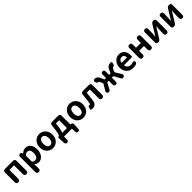

<svg xmlns="http://www.w3.org/2000/svg" viewBox="745 -3027 5695 5695"><g transform="rotate(-45 3592.5 -179.5)"><path d="M153 0Q79 0 79 -75V-485Q79 -560 154 -560H491Q566 -560 566 -485V-75Q566 0 493 0Q419 0 419 -75V-439Q419 -444 414 -444H231Q226 -444 226 -439V-75Q226 0 153 0Z M798 215Q724 215 724 140V-487Q724 -560 783 -565Q842 -571 854 -507Q855 -502 856.5 -502Q858 -502 876 -517Q943 -574 1023 -574Q1126 -574 1184.5 -496.5Q1243 -419 1243 -289Q1243 -151 1170 -66Q1102 14 1005 14Q933 14 870 -44Q866 -47 866 -42L869 6Q871 45 871 84V140Q871 215 798 215ZM1058 -151Q1092 -199 1092 -287Q1092 -453 981 -453Q928 -453 886 -410Q871 -395 871 -374V-169Q871 -149 886 -136Q918 -107 972 -107Q1026 -107 1058 -151Z M1415 -63Q1333 -146 1333 -280Q1333 -414 1415 -497Q1491 -574 1602 -574Q1713 -574 1789 -497Q1871 -414 1871 -280Q1871 -146 1789 -63Q1713 14 1602 14Q1491 14 1415 -63ZM1514.5 -153Q1546 -106 1602 -106Q1658 -106 1689.5 -153Q1721 -200 1721 -280Q1721 -360 1689.5 -407Q1658 -454 1602 -454Q1546 -454 1514.5 -407Q1483 -360 1483 -280Q1483 -200 1514.5 -153Z M2008 197Q1945 199 1940 125L1933 19Q1930 -20 1930 -59Q1930 -116 1958 -116Q1963 -116 1975 -122.5Q1987 -129 1988 -132Q2001 -167 2013 -202Q2018 -216 2032 -331L2051 -488Q2059 -560 2131 -560H2383Q2458 -560 2458 -485V-121Q2458 -116 2463 -116H2469Q2545 -116 2542 -40L2534 124Q2531 199 2468 197Q2405 195 2405 121V5Q2405 0 2400 0H2076Q2071 0 2071 5V121Q2071 195 2008 197ZM2111 -120Q2109 -116 2114 -116H2306Q2311 -116 2311 -121V-439Q2311 -444 2306 -444H2182Q2175 -444 2174 -437L2159 -299Q2146 -184 2111 -120Z M2688 -63Q2606 -146 2606 -280Q2606 -414 2688 -497Q2764 -574 2875 -574Q2986 -574 3062 -497Q3144 -414 3144 -280Q3144 -146 3062 -63Q2986 14 2875 14Q2764 14 2688 -63ZM2787.5 -153Q2819 -106 2875 -106Q2931 -106 2962.5 -153Q2994 -200 2994 -280Q2994 -360 2962.5 -407Q2931 -454 2875 -454Q2819 -454 2787.5 -407Q2756 -360 2756 -280Q2756 -200 2787.5 -153Z M3258 14Q3225 14 3204 5.5Q3183 -3 3201 -67Q3218 -130 3243 -127Q3248 -126 3282 -126Q3301 -126 3313 -219L3344 -488Q3352 -560 3424 -560H3672Q3747 -560 3747 -485V-75Q3747 0 3674 0Q3600 0 3600 -75V-439Q3600 -444 3595 -444H3475Q3468 -444 3467 -437L3441 -217Q3436 -179 3431 -141Q3408 14 3258 14Z M3916 -1Q3857 -35 3897 -100L4003 -274Q4012 -289 4005 -306L3978 -372Q3963 -408 3953.5 -415Q3944 -422 3917 -426Q3885 -430 3865 -492Q3844 -559 3923 -569Q3961 -574 3999 -549Q4041 -521 4071 -455L4113 -359Q4119 -347 4133 -347H4175Q4180 -347 4180 -352V-485Q4180 -560 4245 -560Q4310 -560 4310 -485V-352Q4310 -347 4315 -347H4357Q4371 -347 4377 -360L4420 -455Q4450 -521 4491 -549Q4529 -574 4588 -574Q4614 -574 4630.5 -565.5Q4647 -557 4626 -494Q4606 -430 4591 -433Q4586 -434 4574.5 -434Q4563 -434 4547 -422Q4528 -408 4513 -372L4485 -305Q4478 -289 4487 -274L4594 -100Q4634 -35 4575 -1Q4515 33 4480 -34L4381 -219Q4374 -232 4359 -232H4315Q4310 -232 4310 -227V-75Q4310 0 4245 0Q4180 0 4180 -75V-227Q4180 -232 4175 -232H4132Q4117 -232 4110 -219L4011 -34Q3976 33 3916 -1Z M4960 14Q4839 14 4762 -64Q4681 -145 4681 -280Q4681 -411 4762 -495Q4837 -574 4942 -574Q5054 -574 5117 -498Q5176 -427 5176 -307Q5176 -262 5172.5 -250.5Q5169 -239 5101 -239H4829Q4824 -239 4825 -234Q4833 -171 4874 -135Q4915 -99 4979 -99Q5043 -99 5073 -118Q5103 -137 5131 -94Q5159 -51 5098 -9Q5065 14 4960 14ZM4823 -342Q4822 -337 4827 -337H5045Q5050 -337 5050 -342Q5050 -395 5023.5 -427.5Q4997 -460 4944 -460Q4898 -460 4864 -428Q4830 -396 4823 -342Z M5371 0Q5297 0 5297 -75V-485Q5297 -560 5371 -560Q5444 -560 5444 -485V-356Q5444 -351 5449 -351H5642Q5647 -351 5647 -356V-485Q5647 -560 5721 -560Q5794 -560 5794 -485V-75Q5794 0 5721 0Q5647 0 5647 -75V-218Q5647 -223 5642 -223H5449Q5444 -223 5444 -218V-75Q5444 0 5371 0Z M6019 0Q5952 0 5952 -75V-485Q5952 -560 6023 -560Q6094 -560 6094 -485V-422Q6094 -383 6092 -344L6082 -188Q6082 -183 6083.5 -183Q6085 -183 6094 -197L6284 -507Q6316 -560 6378 -560Q6450 -560 6450 -485V-75Q6450 0 6379 0Q6308 0 6308 -75V-137Q6308 -176 6311 -215L6321 -372Q6321 -377 6319 -377Q6317 -377 6308 -363L6118 -53Q6086 0 6024 0Z M6675 0Q6608 0 6608 -75V-485Q6608 -560 6679 -560Q6750 -560 6750 -485V-422Q6750 -383 6748 -344L6738 -188Q6738 -183 6739.5 -183Q6741 -183 6750 -197L6940 -507Q6972 -560 7034 -560Q7106 -560 7106 -485V-75Q7106 0 7035 0Q6964 0 6964 -75V-137Q6964 -176 6967 -215L6977 -372Q6977 -377 6975 -377Q6973 -377 6964 -363L6774 -53Q6742 0 6680 0Z"/></g></svg>

Font: Resource Han Rounded JP
Style: Bold
Weight: 700
Designer: Cyano Hao (round all glyphs); Ryoko NISHIZUKA 西塚涼子 (kana, bopomofo & ideographs); Paul D. Hunt (Latin, Greek & Cyrillic)
Foundry: Cyano Hao
Version: 0.990